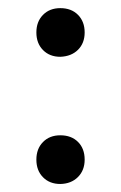

<svg xmlns="http://www.w3.org/2000/svg" viewBox="-20 -440 299 474"><path d="M128.9 -299.8Q102.5 -299.8 86.2 -316.4Q69.8 -333 69.8 -359.9Q69.8 -386.7 86.2 -403.3Q102.5 -419.9 128.9 -419.9Q156.2 -419.9 172.6 -403.3Q189 -386.7 189 -359.9Q189 -333.5 172.6 -317.1Q156.2 -300.8 128.9 -299.8ZM128.9 14.2Q102.5 14.2 86.2 -2.4Q69.8 -19 69.8 -45.9Q69.8 -72.8 86.2 -89.4Q102.5 -106 128.9 -106Q156.2 -106 172.6 -89.6Q189 -73.2 189 -45.9Q189 -19.5 172.4 -2.9Q155.8 13.7 128.9 14.2Z"/></svg>

Font: Neutral Grotesk
Style: Regular
Weight: 400
Designer: Nawras Khrais
Foundry: Nawras Khrais
Version: Version 1.000;PS 001.000;hotconv 1.0.88;makeotf.lib2.5.64775